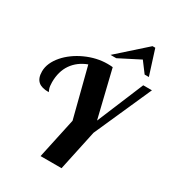

<svg xmlns="http://www.w3.org/2000/svg" viewBox="-231 -1135 1159 1270"><g transform="rotate(30 349.0 -500.0)"><path d="M555.7 -1000H576.7L636.7 -811H604.5L544.4 -891.1L387.7 -811H343.8ZM344.2 -308.1 248 -683.1Q176.8 -656.2 137.9 -599.9Q99.1 -543.5 99.1 -460.9Q99.1 -429.7 106 -411.1Q107.9 -404.8 110.8 -399.9Q112.8 -396.5 112.8 -393.1Q58.6 -393.1 33.7 -414.6Q5.9 -438 5.9 -490.2Q5.9 -522.9 20 -554.9Q34.2 -586.9 60.1 -616.7Q84.5 -645 118.4 -669.7Q152.3 -694.3 191.9 -712.4Q274.9 -750 356.9 -750Q379.4 -750 397 -748L483.9 -390.1L631.8 -745.1H698.2L503.9 -308.1L438 0H277.8Z"/></g></svg>

Font: Pattaya
Style: Regular
Weight: 400
Designer: Pablo Impallari / Thai characters Designed by Thanarat Vachiruckul and Suppakit Chalermlarp
Foundry: Pablo Impallari
Version: Version 2.001